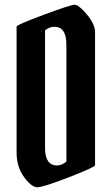

<svg xmlns="http://www.w3.org/2000/svg" viewBox="-20 -790 471 810"><path d="M50 -146V-678Q50 -685 164 -727.5Q278 -770 295 -770Q312 -770 346.5 -729Q381 -688 381 -655V-93Q381 -85 271.5 -42.5Q162 0 137.5 0Q113 0 81.5 -43Q50 -86 50 -146ZM221 -92Q240 -92 260 -108V-603Q260 -677 209 -677Q189 -677 170 -662V-166Q170 -92 221 -92Z"/></svg>

Font: Pirata One
Style: Regular
Weight: 400
Designer: Rodrigo Fuenzalida, Nicolas Massi
Foundry: Rodrigo Fuenzalida, Nicolas Massi
Version: Version 1.001